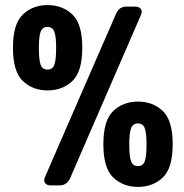

<svg xmlns="http://www.w3.org/2000/svg" viewBox="-20 -728 726 756"><path d="M31 -540Q31 -634 70 -671Q109 -708 167 -708Q226 -708 265 -671Q304 -634 304 -540Q304 -446 265 -409Q226 -372 167 -372Q109 -372 70 -409Q31 -446 31 -540ZM154 -18Q154 -25 158 -33L437 -674Q449 -702 478 -702H511Q524 -702 531 -696.5Q538 -691 538 -682Q538 -675 534 -667L256 -26Q243 2 214 2H181Q168 2 161 -3.5Q154 -9 154 -18ZM201 -540Q201 -584 194 -603Q187 -622 167 -622Q147 -622 140 -603Q133 -584 133 -540Q133 -492 140 -473Q147 -454 167 -454Q187 -454 194 -473Q201 -492 201 -540ZM387 -160Q387 -254 426 -291Q465 -328 523 -328Q582 -328 621 -291Q660 -254 660 -160Q660 -66 621 -29Q582 8 523 8Q465 8 426 -29Q387 -66 387 -160ZM557 -160Q557 -204 550 -223Q543 -242 523 -242Q503 -242 496 -223Q489 -204 489 -160Q489 -112 496 -93Q503 -74 523 -74Q543 -74 550 -93Q557 -112 557 -160Z"/></svg>

Font: Asap Condensed
Style: Bold
Weight: 700
Designer: Pablo Cosgaya
Foundry: Omnibus-Type
Version: Version 1.010; ttfautohint (v1.8)